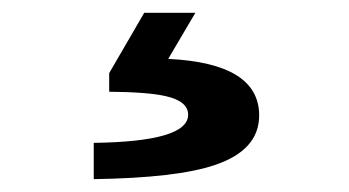

<svg xmlns="http://www.w3.org/2000/svg" viewBox="-20 -158 540 297"><path d="M282.2 -138.2 240.2 -66.9Q380.9 -60.1 380.9 20.5Q380.9 74.2 312.5 97.2Q253.9 117.2 125 119.1V63Q271 61 271 19.5Q271 -1.5 236.3 -9.3Q208.5 -15.6 148.9 -16.1V-44.9L203.1 -138.2Z"/></svg>

Font: BIZ UDPGothic
Style: Bold
Weight: 700
Designer: TypeBank Co., Ltd.
Foundry: Morisawa Inc.
Version: Version 1.051